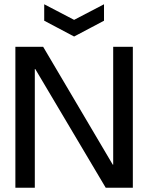

<svg xmlns="http://www.w3.org/2000/svg" viewBox="-20 -879 694 899"><path d="M52 0V-660H182L508 -108H510V-660H602V0H475L145 -556H143V0ZM187 -859 327 -786 467 -859V-782L327 -708L187 -782Z"/></svg>

Font: Bricolage Grotesque 48pt
Style: Regular
Weight: 400
Designer: Mathieu Triay
Foundry: Atelier Triay
Version: Version 1.000; ttfautohint (v1.8.4.7-5d5b);gftools[0.9.32]